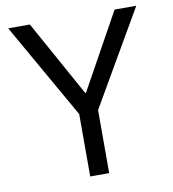

<svg xmlns="http://www.w3.org/2000/svg" viewBox="-79 -767 752 837"><g transform="rotate(-10 296.5 -349.0)"><path d="M253 0V-276L13 -698H109L295 -362H298L484 -698H580L337 -279V0Z"/></g></svg>

Font: Aneliza
Style: Regular
Weight: 400
Designer: Mike Abbink, Paul van der Laan, Pieter van Rosmalen
Foundry: Bold Monday
Version: Version 3.001;September 8, 2019;FontCreator 11.5.0.2425 64-b